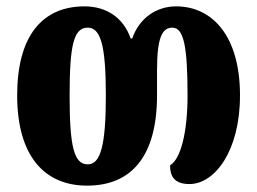

<svg xmlns="http://www.w3.org/2000/svg" viewBox="-20 -570 809 604"><path d="M254 14C394 14 474 -79 474 -270V-350C474 -451 490 -483 522 -483C557 -483 570 -429 570 -270C570 -152 548 -69 515 -50C515 -17 527 9 576 9C655 9 735 -94 735 -270C735 -458 647 -550 534 -550C472 -550 418 -513 396 -449H391C369 -513 316 -550 246 -550C113 -550 34 -457 34 -270C34 -79 120 14 254 14ZM256 -53C212 -53 199 -111 199 -270C199 -429 212 -483 256 -483C296 -483 313 -429 313 -270C313 -111 296 -53 256 -53Z"/></svg>

Font: Noto Serif Georgian ExtraCondensed Black
Style: Regular
Weight: 900
Width: 2
Designer: Monotype Design Team, Akaki Razmadze
Foundry: Google LLC
Version: Version 2.003